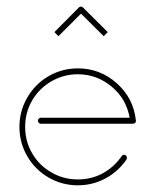

<svg xmlns="http://www.w3.org/2000/svg" viewBox="-20 -554 466 574"><path d="M221.7 -534.2C219.2 -534.2 217.3 -533.2 215.8 -531.7L142.6 -458L154.8 -445.8L222.2 -513.2L290 -445.8L302.2 -458L228 -531.7C226.6 -533.2 224.6 -534.2 222.2 -534.2ZM212.9 -349.6C181.2 -349.6 151.9 -341.8 125 -326.2C98.1 -310.5 77.1 -289.1 61.5 -262.2C45.9 -235.4 38.1 -206.1 38.1 -174.8C38.1 -143.1 45.9 -113.8 61.5 -86.9C77.1 -60.1 98.1 -39.1 125 -23.4C151.9 -7.8 181.2 0 212.9 0C242.2 0 270 -6.8 295.9 -21C321.3 -34.7 342.3 -53.7 358.4 -77.6C358.9 -78.6 359.4 -80.1 359.4 -82.5C359.4 -85 358.4 -86.9 356.9 -88.9C355 -90.3 353 -91.3 351.1 -91.3C348.1 -91.3 345.7 -89.8 343.8 -87.4C329.1 -65.9 310.5 -48.8 287.6 -36.1C264.2 -23.4 239.3 -17.6 212.9 -17.6C184.1 -17.6 157.7 -24.4 133.8 -38.6C109.4 -52.2 90.3 -71.3 76.2 -95.7C62 -119.6 55.2 -146 55.2 -174.8C55.2 -203.1 62 -229.5 76.2 -253.9C90.3 -277.8 109.4 -296.9 133.8 -311C157.7 -324.7 184.1 -332 212.9 -332C251 -332 284.7 -319.3 314 -294.9C343.3 -270.5 360.8 -239.3 367.7 -202.1H102.1C99.6 -202.1 97.7 -201.2 95.7 -199.2C93.8 -197.3 93.3 -195.3 93.3 -193.4C93.3 -190.9 93.8 -189 95.7 -187C97.7 -185.1 99.6 -184.1 102.1 -184.1H377.9C380.4 -184.1 382.3 -185.1 384.3 -187C385.7 -189 386.7 -190.9 386.7 -193.4H386.2V-194.3C381.3 -238.3 362.8 -274.9 329.6 -304.7C296.4 -334.5 257.3 -349.6 212.9 -349.6Z"/></svg>

Font: Mill
Style: Thin
Weight: 100
Version: Version 001.000